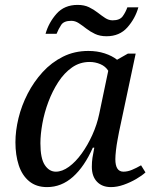

<svg xmlns="http://www.w3.org/2000/svg" viewBox="-20 -754 619 784"><path d="M172 10Q128 10 99 -14Q70 -38 56.5 -79.5Q43 -121 43 -173Q43 -220 55.5 -271.5Q68 -323 93 -371.5Q118 -420 154 -459.5Q190 -499 237 -522.5Q284 -546 341 -546Q377 -546 407.5 -536Q438 -526 458 -510L502 -535H534L466 -215Q464 -204 460 -183Q456 -162 453.5 -140Q451 -118 451 -104Q451 -53 484 -53Q501 -53 519 -60.5Q537 -68 556 -79L574 -50Q560 -37 536 -23Q512 -9 485 0.5Q458 10 433 10Q397 10 376 -12Q355 -34 355 -73Q355 -93 357.5 -109.5Q360 -126 365 -151H359Q325 -74 278 -32Q231 10 172 10ZM208 -53Q234 -53 261.5 -73Q289 -93 313.5 -127Q338 -161 357 -203Q376 -245 385 -288L422 -465Q411 -483 390 -492Q369 -501 346 -501Q306 -501 274 -478.5Q242 -456 218 -419Q194 -382 177.5 -338Q161 -294 153 -249.5Q145 -205 145 -169Q145 -107 163 -80Q181 -53 208 -53ZM415 -606Q388 -606 368 -615.5Q348 -625 332 -637.5Q316 -650 301.5 -659.5Q287 -669 271 -669Q241 -669 230 -652.5Q219 -636 211 -616H166Q179 -662 211 -698Q243 -734 297 -734Q324 -734 343.5 -724.5Q363 -715 379 -702.5Q395 -690 409.5 -680.5Q424 -671 440 -671Q469 -671 481 -687.5Q493 -704 500 -724H545Q532 -678 500 -642Q468 -606 415 -606Z"/></svg>

Font: NotoSerif-Italic
Style: Regular
Weight: 400
Italic angle: -12°
Designer: Monotype Design Team
Foundry: Monotype Imaging Inc.
Version: Version 2.007; ttfautohint (v1.8) -l 8 -r 50 -G 200 -x 14 -D